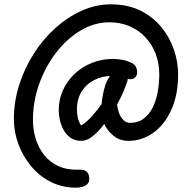

<svg xmlns="http://www.w3.org/2000/svg" viewBox="-20 -648 891 886"><path d="M331 218Q267 218 214.5 191.5Q162 165 124 119.5Q86 74 65 17.5Q44 -39 44 -98Q44 -179 68.5 -256Q93 -333 136 -400.5Q179 -468 236 -519Q293 -570 358 -599Q423 -628 491 -628Q569 -628 627 -599.5Q685 -571 724 -523.5Q763 -476 782.5 -419Q802 -362 802 -305Q802 -210 770.5 -141Q739 -72 687 -35Q635 2 572 2Q533 2 504 -21.5Q475 -45 461 -76Q436 -42 408.5 -20Q381 2 356 2Q326 2 306 -12Q286 -26 274 -47.5Q262 -69 256.5 -93Q251 -117 251 -138Q251 -189 270.5 -232Q290 -275 324.5 -307.5Q359 -340 404.5 -358Q450 -376 501 -376Q520 -376 542 -372.5Q564 -369 584 -359Q600 -353 606.5 -340.5Q613 -328 613 -314Q613 -298 601.5 -289Q590 -280 575 -283Q562 -286 550 -289.5Q538 -293 526 -295.5Q514 -298 499 -298Q452 -298 414.5 -278.5Q377 -259 356 -224.5Q335 -190 335 -143Q335 -121 339.5 -103Q344 -85 354 -69Q382 -86 406 -113.5Q430 -141 449 -168Q450 -185 453.5 -204Q457 -223 462 -242Q467 -261 475 -277Q483 -293 493 -305Q502 -316 512 -321.5Q522 -327 533 -327Q553 -327 563 -310Q573 -293 568 -274Q563 -259 556 -241Q549 -223 540 -204Q531 -185 520 -165Q522 -147 529 -127.5Q536 -108 549 -94.5Q562 -81 580 -81Q617 -81 643 -100.5Q669 -120 685 -152.5Q701 -185 708 -224.5Q715 -264 715 -304Q715 -355 698.5 -399Q682 -443 651 -476Q620 -509 578 -527Q536 -545 485 -545Q415 -545 351.5 -507Q288 -469 238.5 -404.5Q189 -340 160.5 -259.5Q132 -179 132 -95Q132 -50 144.5 -8.5Q157 33 183 66.5Q209 100 249.5 118.5Q290 137 345 135Q370 134 381 145Q392 156 392 178Q392 199 374 208.5Q356 218 331 218Z"/></svg>

Font: Playpen Sans
Style: Regular
Weight: 400
Designer: Laura Meseguer, Veronika Burian, José Scaglione, Kostas Bartsokas, Vera Evstafieva, Tom Grace, Yorlmar Campos
Foundry: TypeTogether
Version: Version 2.000